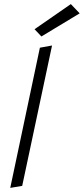

<svg xmlns="http://www.w3.org/2000/svg" viewBox="-20 -913 407 933"><path d="M147.9 -771 181.2 -735.8 367.2 -848.1 324.2 -893.1ZM173.8 -681.2 29.8 0 87.9 -9.8 232.9 -691.9Z"/></svg>

Font: Comic Neue Angular
Style: Italic
Weight: 400
Italic angle: -12°
Designer: Craig Rozynski
Foundry: Craig Rozynski
Version: Version 2.003